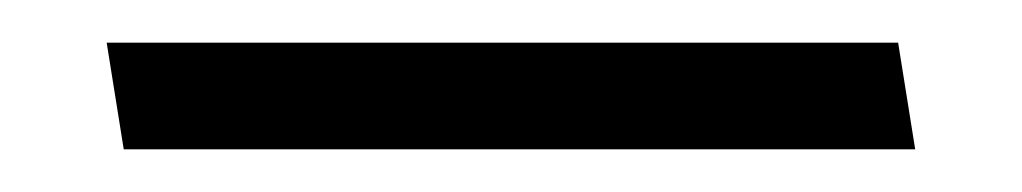

<svg xmlns="http://www.w3.org/2000/svg" viewBox="-20 -70 479 90"><path d="M401 -50H30L38 0H409Z"/></svg>

Font: Catamaran Light
Style: Regular
Weight: 300
Designer: Pria Ravichandran
Version: Version 2.000